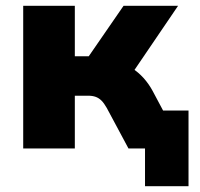

<svg xmlns="http://www.w3.org/2000/svg" viewBox="-20 -512 690 662"><path d="M480 130V0H439V-131H630V130ZM60 0V-492H238V-318H286L406 -492H594L420 -236L387 -294Q413 -291 435 -277Q457 -263 475 -243Q493 -223 506 -199L612 0H423L348 -140Q339 -156 330 -165Q321 -174 310 -178Q299 -182 284 -182H238V0Z"/></svg>

Font: Nunito Sans 12pt Black
Style: Regular
Weight: 900
Designer: Vernon Adams
Foundry: Vernon Adams
Version: Version 3.101;gftools[0.9.27]